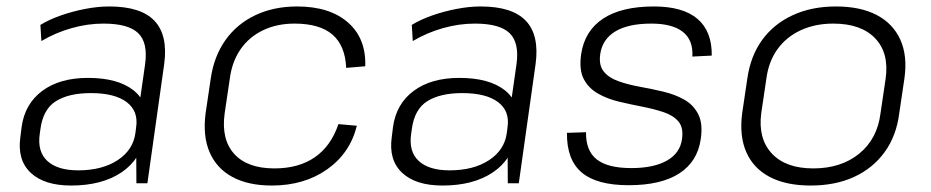

<svg xmlns="http://www.w3.org/2000/svg" viewBox="-20 -567 2880 594"><path d="M401 -173 429 -369Q438 -435 407.5 -464.5Q377 -494 300 -494Q251 -494 201.5 -480Q152 -466 108 -440L105 -490Q133 -507 169 -519.5Q205 -532 244 -539.5Q283 -547 318 -547Q416 -547 458 -502.5Q500 -458 488 -369L436 0H402ZM200 7Q117 7 75 -32.5Q33 -72 43 -143L47 -175Q57 -246 111 -286Q165 -326 252 -326Q344 -326 392.5 -288Q441 -250 431 -180L426 -146Q416 -74 355.5 -33.5Q295 7 200 7ZM222 -40Q296 -40 344 -71.5Q392 -103 399 -156L401 -172Q409 -223 372 -251Q335 -279 261 -279Q193 -279 153 -254Q113 -229 105 -167L103 -153Q95 -98 126.5 -69Q158 -40 222 -40Z M821 7Q748 7 699 -19.5Q650 -46 628.5 -96Q607 -146 616 -216L632 -324Q642 -393 677.5 -443Q713 -493 770 -520Q827 -547 899 -547Q1000 -547 1056.5 -497.5Q1113 -448 1110 -362L1051 -357Q1048 -426 1008.5 -460Q969 -494 891 -494Q837 -494 794 -473.5Q751 -453 724.5 -415Q698 -377 691 -324L675 -216Q664 -136 704.5 -91Q745 -46 829 -46Q904 -46 954 -80.5Q1004 -115 1027 -183L1084 -178Q1063 -93 992 -43Q921 7 821 7Z M1550 -173 1578 -369Q1587 -435 1556.5 -464.5Q1526 -494 1449 -494Q1400 -494 1350.5 -480Q1301 -466 1257 -440L1254 -490Q1282 -507 1318 -519.5Q1354 -532 1393 -539.5Q1432 -547 1467 -547Q1565 -547 1607 -502.5Q1649 -458 1637 -369L1585 0H1551ZM1349 7Q1266 7 1224 -32.5Q1182 -72 1192 -143L1196 -175Q1206 -246 1260 -286Q1314 -326 1401 -326Q1493 -326 1541.5 -288Q1590 -250 1580 -180L1575 -146Q1565 -74 1504.5 -33.5Q1444 7 1349 7ZM1371 -40Q1445 -40 1493 -71.5Q1541 -103 1548 -156L1550 -172Q1558 -223 1521 -251Q1484 -279 1410 -279Q1342 -279 1302 -254Q1262 -229 1254 -167L1252 -153Q1244 -98 1275.5 -69Q1307 -40 1371 -40Z M1925 6Q1826 6 1779.5 -33.5Q1733 -73 1734 -156L1793 -158Q1792 -101 1826 -74Q1860 -47 1933 -47Q2002 -47 2043 -70Q2084 -93 2090 -137Q2095 -172 2079 -191Q2063 -210 2033 -220Q2003 -230 1967 -237Q1931 -244 1895 -252.5Q1859 -261 1830 -277.5Q1801 -294 1786 -322.5Q1771 -351 1778 -400Q1789 -472 1846 -509.5Q1903 -547 2003 -547Q2093 -547 2138 -508.5Q2183 -470 2182 -395L2122 -392Q2125 -443 2092.5 -468.5Q2060 -494 1995 -494Q1924 -494 1884 -470Q1844 -446 1837 -400Q1832 -365 1848 -345.5Q1864 -326 1894 -315.5Q1924 -305 1960 -298.5Q1996 -292 2032 -283.5Q2068 -275 2096.5 -259Q2125 -243 2140 -214Q2155 -185 2148 -137Q2138 -67 2081.5 -30.5Q2025 6 1925 6Z M2488 7Q2412 7 2361.5 -19.5Q2311 -46 2289 -96Q2267 -146 2276 -216L2292 -324Q2302 -394 2338 -443.5Q2374 -493 2432.5 -520Q2491 -547 2566 -547Q2642 -547 2692.5 -520.5Q2743 -494 2765.5 -444Q2788 -394 2778 -324L2762 -216Q2753 -146 2716.5 -96Q2680 -46 2622 -19.5Q2564 7 2488 7ZM2496 -46Q2582 -46 2638 -91.5Q2694 -137 2704 -216L2720 -324Q2731 -403 2687.5 -448.5Q2644 -494 2558 -494Q2502 -494 2457.5 -473.5Q2413 -453 2385.5 -415Q2358 -377 2351 -324L2335 -216Q2325 -138 2368 -92Q2411 -46 2496 -46Z"/></svg>

Font: Pathway Extreme 8pt Thin 12pt
Style: Italic
Weight: 100
Italic angle: -8°
Version: Version 1.001;gftools[0.9.26]